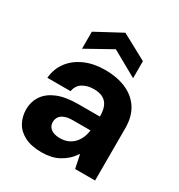

<svg xmlns="http://www.w3.org/2000/svg" viewBox="-173 -838 902 967"><g transform="rotate(30 277.5 -354.5)"><path d="M210 12Q150 12 111 -8Q72 -28 53.5 -62Q35 -96 35 -137Q35 -182 58.5 -217Q82 -252 129.5 -271.5Q177 -291 251 -291H375Q375 -327 365 -350Q355 -373 334 -384.5Q313 -396 281 -396Q243 -396 216 -379.5Q189 -363 183 -328H48Q53 -383 83.5 -423Q114 -463 165 -485.5Q216 -508 281 -508Q353 -508 405.5 -484.5Q458 -461 486.5 -416Q515 -371 515 -305V0H399L383 -76H380Q366 -54 348 -38Q330 -22 309 -10.5Q288 1 263 6.5Q238 12 210 12ZM254 -96Q280 -96 300 -104.5Q320 -113 334.5 -128.5Q349 -144 357.5 -164Q366 -184 369 -207H267Q238 -207 219 -199.5Q200 -192 191.5 -179Q183 -166 183 -150Q183 -132 192 -120Q201 -108 217 -102Q233 -96 254 -96ZM126 -542V-641L275 -721L423 -641V-542L275 -625Z"/></g></svg>

Font: DM Sans 36pt ExtraBold
Style: Regular
Weight: 800
Designer: Colophon Foundry, Jonny Pinhorn
Foundry: Colophon Foundry
Version: Version 4.004;gftools[0.9.30]